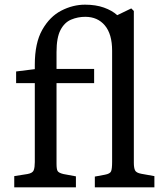

<svg xmlns="http://www.w3.org/2000/svg" viewBox="-20 -802 705 822"><path d="M41 0V-48L98 -57Q120 -61 124.5 -73.5Q129 -86 129 -108V-446H49V-496L129 -506V-525Q129 -618 161 -674.5Q193 -731 242.5 -756.5Q292 -782 344 -782Q390 -782 425 -769.5Q460 -757 482 -737L542 -766L553 -755V-105Q553 -84 558 -73Q563 -62 585 -58L641 -48V0H386V-46L429 -54Q451 -58 455.5 -68.5Q460 -79 460 -109V-585Q460 -656 429 -693Q398 -730 345 -730Q313 -730 284.5 -718Q256 -706 239 -673.5Q222 -641 222 -579V-507H383V-446H222V-101Q222 -78 226.5 -70Q231 -62 251 -57L305 -47V0Z"/></svg>

Font: Literata 12pt
Style: Regular
Weight: 400
Designer: Latin by Veronika Burian and Jose Scaglione. Greek by Irene Vlachou. Cyrillic by Vera Evstafieva.
Foundry: TypeTogether
Version: Version 3.002